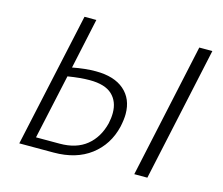

<svg xmlns="http://www.w3.org/2000/svg" viewBox="-95 -783 1053 908"><g transform="rotate(15 431.5 -329.0)"><path d="M519 -264Q519 -237 511 -200Q489 -108 418 -54Q347 0 237 0H69L212 -658H270L217 -411Q279 -423 331 -423Q421 -423 470 -380.5Q519 -338 519 -264ZM459 -253Q459 -309 424 -342Q389 -375 314 -375Q269 -375 207 -365L138 -48H254Q335 -48 385 -88.5Q435 -129 453 -201Q459 -228 459 -253ZM774 -658H838L696 0H632Z"/></g></svg>

Font: Ysabeau Semilight
Style: Italic
Weight: 300
Italic angle: -12°
Designer: Christian Thalmann (Catharsis Fonts)
Version: Version 0.003